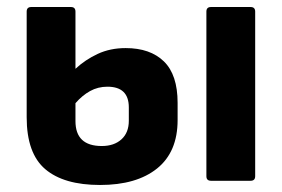

<svg xmlns="http://www.w3.org/2000/svg" viewBox="-20 -515 803 547"><path d="M265 12Q162 12 109 -33Q56 -78 56 -181V-482Q56 -495 69 -495H182Q195 -495 195 -482V-319Q223 -345 258.5 -361.5Q294 -378 338 -378Q408 -378 447 -340Q486 -302 486 -222V-173Q486 -82 427.5 -35Q369 12 265 12ZM195 -170Q195 -99 270 -99Q305 -99 326 -118Q347 -137 347 -171V-209Q347 -268 286 -268Q259 -268 236.5 -255.5Q214 -243 195 -221ZM581 0Q568 0 568 -13V-482Q568 -495 581 -495H694Q707 -495 707 -482V-13Q707 0 694 0Z"/></svg>

Font: Sofia Sans ExtraBold
Style: Regular
Weight: 800
Designer: Botio Nikoltchev, Ani Petrova
Foundry: lettersoup
Version: Version 4.101; ttfautohint (v1.8.4.7-5d5b)